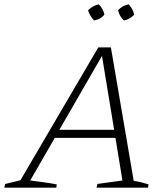

<svg xmlns="http://www.w3.org/2000/svg" viewBox="-47 -863 770 883"><path d="M568 -31Q586 -29 603 -24.5Q620 -20 636 -15L634 0H397L401 -17L516 -33L484 -229H205L92 -33Q122 -29 152.5 -25Q183 -21 214 -15L212 0H-27L-23 -17L47 -34L405 -645H463ZM226 -266H478L422 -606ZM407 -843Q429 -822 433 -795Q413 -773 385 -769Q364 -793 358 -816Q381 -838 407 -843ZM545 -843Q566 -819 570 -795Q548 -773 523 -769Q502 -788 496 -816Q516 -838 545 -843Z"/></svg>

Font: Piazzolla ExtraLight
Style: Italic
Weight: 200
Italic angle: -11.3°
Designer: Juan Pablo del Peral
Foundry: Huerta Tipografica
Version: Version 1.330